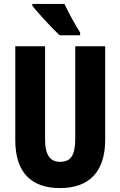

<svg xmlns="http://www.w3.org/2000/svg" viewBox="-20 -950 614 980"><path d="M309 -930H145V-921C171 -886 251 -801 284 -770H389V-784C369 -814 327 -890 309 -930ZM517 -238V-714H364V-242C364 -155 340 -124 287 -124C237 -124 210 -156 210 -241V-714H58V-235C58 -70 139 10 286 10C436 10 517 -74 517 -238Z"/></svg>

Font: Noto Sans Khmer UI ExtraCondensed ExtraBold
Style: Regular
Weight: 800
Width: 2
Designer: Danh Hong and the Monotype Design Team
Foundry: Monotype Imaging Inc.
Version: Version 2.002